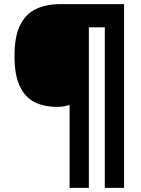

<svg xmlns="http://www.w3.org/2000/svg" viewBox="-20 -780 683 927"><path d="M579 127H486V-648H409V127H316V-273Q301 -269 288.5 -266.5Q276 -264 255 -264Q193 -264 147 -287Q101 -310 75.5 -364Q50 -418 50 -509Q50 -605 77.5 -659.5Q105 -714 155 -737Q205 -760 270 -760H579Z"/></svg>

Font: Noto Sans Ethiopic Black
Style: Regular
Weight: 900
Designer: Monotype Design Team
Foundry: Monotype Imaging Inc.
Version: Version 2.102; ttfautohint (v1.8.4.7-5d5b)